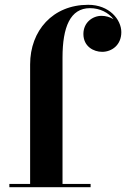

<svg xmlns="http://www.w3.org/2000/svg" viewBox="-20 -780 526 800"><path d="M19 -13.5V0H357.5V-13.5H240.5V-540C240.5 -667 272.5 -746 355 -746C396 -746 432 -727.5 453 -700C438.5 -709 420.5 -714 403 -714C365.5 -714 327.5 -686 327.5 -638.5C327.5 -586 370.5 -564 405.5 -564C446 -564 485.5 -592.5 485.5 -646C485.5 -698 436 -760 347.5 -760C200 -760 105.5 -652.5 105.5 -511.5V-13.5Z"/></svg>

Font: Bodoni* 16pt
Style: Bold
Weight: 700
Version: Version 2.3